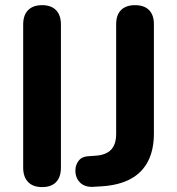

<svg xmlns="http://www.w3.org/2000/svg" viewBox="-20 -734 702 762"><path d="M147 8.5Q110.8 8.5 91.4 -11.8Q72 -32 72 -68.5V-636.5Q72 -673.8 91.4 -693.6Q110.8 -713.5 147 -713.5Q183.2 -713.5 202.5 -693.6Q221.8 -673.8 221.8 -636.5V-68.5Q221.8 -32 203 -11.8Q184.2 8.5 147 8.5ZM348.2 7.5Q315.8 8.8 297.5 -9.8Q279.2 -28.2 279.2 -57.2Q279.2 -79.5 292.2 -96.1Q305.2 -112.8 330.2 -114L359.5 -116Q400.5 -118.8 420.8 -139.8Q441 -160.8 441 -202.8V-637.5Q441 -674.8 460.4 -694.1Q479.8 -713.5 516 -713.5Q552.2 -713.5 571.5 -694.1Q590.8 -674.8 590.8 -637.5V-204.5Q590.8 -139.2 567.4 -93.9Q544 -48.5 497.9 -23.6Q451.8 1.2 383 5.5Z"/></svg>

Font: Nunito ExtraLight
Style: Regular
Weight: 200
Designer: Vernon Adams
Foundry: Vernon Adams
Version: Version 3.602;April 4, 2023;FontCreator 14.0.0.2856 64-bit